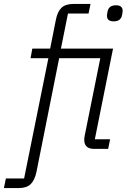

<svg xmlns="http://www.w3.org/2000/svg" viewBox="-90 -760 650 980"><path d="M66 -463 75 -512H166L195 -658Q203 -700 223.5 -720Q244 -740 287 -740H372L362 -691H257L221 -512H487L394 -49H472L462 0H391Q340 0 340 -46Q340 -57 342 -66L422 -463H212L96 118Q87 160 66.5 180Q46 200 4 200H-70L-60 151H33L157 -463ZM490 -651Q456 -651 456 -679Q456 -687 459 -701Q465 -733 502 -733Q536 -733 536 -705Q536 -697 533 -683Q527 -651 490 -651Z"/></svg>

Font: IBM Plex Sans Light
Style: Italic
Weight: 300
Italic angle: -11.31°
Designer: Mike Abbink, Paul van der Laan, Pieter van Rosmalen
Foundry: Bold Monday
Version: Version 3.0